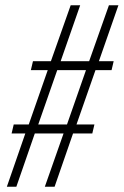

<svg xmlns="http://www.w3.org/2000/svg" viewBox="-20 -708 469 728"><path d="M6 0 76 -202H24L32 -236H89L161 -442H97L105 -476H173L248 -688H284L210 -476H318L393 -688H429L355 -476H411L403 -442H342L270 -236H338L330 -202H257L187 0H150L221 -202H112L42 0ZM125 -236H234L306 -442H197Z"/></svg>

Font: Saira Condensed Thin
Style: Italic
Weight: 250
Width: 3
Italic angle: -12°
Designer: Hector Gatti with collaboration of the Omnibus-Type team
Foundry: Omnibus-Type
Version: Version 1.101